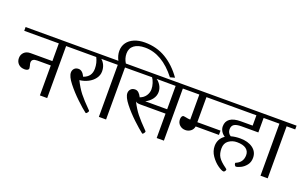

<svg xmlns="http://www.w3.org/2000/svg" viewBox="-120 -1472 3371 2102"><g transform="rotate(20 1565.5 -421.5)"><path d="M575 -650V-606H475V0H390V-349H232Q169 -349 169 -304Q169 -287 176 -268Q181 -246 181 -240Q181 -226 167.5 -218.5Q154 -211 136 -211Q88 -211 61 -238Q34 -265 34 -306Q34 -346 61 -373Q88 -400 136 -400H390V-606H-13V-650Z M923 7Q881 -24 809 -92.5Q737 -161 680 -233.5Q623 -306 623 -352Q623 -379 640.5 -398.5Q658 -418 690 -418Q735 -418 765 -354Q811 -370 833.5 -401.5Q856 -433 856 -481Q856 -548 826 -606H550V-650H1002V-606H885Q910 -585 925 -552.5Q940 -520 940 -479Q940 -434 912 -396Q884 -358 838 -334.5Q792 -311 739 -305Q778 -226 821 -171Q864 -116 950 -30Q954 -27 954 -22Q954 -14 944 -2Q934 10 929 10Q926 10 923 7Z M1077 -606H976V-650H1068Q1040 -703 1040 -756Q1040 -811 1069 -852Q1098 -893 1151 -915.5Q1204 -938 1274 -938Q1412 -938 1521.5 -872Q1631 -806 1714 -688L1660 -673Q1494 -886 1295 -886Q1214 -886 1169 -852Q1124 -818 1124 -756Q1124 -699 1155 -650H1261V-606H1161V0H1077Z M1936 -606H1835V1H1751V-283H1454Q1415 -283 1401 -298Q1439 -223 1481.5 -169Q1524 -115 1608 -30Q1612 -27 1612 -22Q1612 -14 1602.5 -2Q1593 10 1588 10Q1585 10 1582 7Q1540 -25 1467.5 -93Q1395 -161 1338 -233.5Q1281 -306 1281 -352Q1281 -379 1299 -398.5Q1317 -418 1349 -418Q1372 -418 1390 -402Q1408 -386 1424 -354Q1468 -370 1491.5 -405Q1515 -440 1515 -481Q1515 -514 1503.5 -549.5Q1492 -585 1476 -607L1236 -606V-650H1936ZM1751 -606 1529 -607Q1556 -590 1577.5 -555Q1599 -520 1599 -479Q1599 -434 1571 -396Q1543 -358 1496 -334H1751Z M2380 -264H2109Q2103 -229 2076.5 -208.5Q2050 -188 2015 -188Q1975 -188 1947.5 -213.5Q1920 -239 1920 -280Q1920 -299 1927.5 -312Q1935 -325 1949 -325Q1956 -325 1974 -321Q2004 -314 2027 -314V-606H1910V-650H2341V-606H2110V-314H2380Z M2468 -362Q2468 -340 2478 -322.5Q2488 -305 2506 -294Q2554 -308 2614 -308Q2704 -308 2760.5 -267Q2817 -226 2817 -155Q2817 -105 2790 -70.5Q2763 -36 2727.5 -18.5Q2692 -1 2671 -1Q2666 -1 2659 -11Q2652 -21 2652 -33Q2652 -39 2656 -40Q2736 -72 2736 -158Q2736 -204 2700.5 -230.5Q2665 -257 2594 -257Q2540 -257 2498 -226.5Q2456 -196 2456 -135Q2456 -75 2480.5 -36Q2505 3 2571 50Q2586 61 2586 66Q2586 74 2578.5 84.5Q2571 95 2563 95Q2541 95 2495 62.5Q2449 30 2413 -22.5Q2377 -75 2377 -135Q2377 -175 2394.5 -209Q2412 -243 2447 -266Q2418 -285 2402.5 -311.5Q2387 -338 2387 -368Q2387 -425 2429 -455.5Q2471 -486 2555 -486H2692V-606H2314V-650H2885V-606H2776V-437H2582Q2520 -437 2494 -419Q2468 -401 2468 -362Z M2960 0V-606H2859V-650H3144V-606H3044V0Z"/></g></svg>

Font: Kurale
Style: Regular
Weight: 400
Designer: Eduardo Rodriguez Tunni
Foundry: Eduardo Rodriguez Tunni
Version: Version 2.000